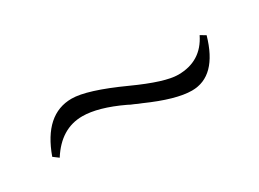

<svg xmlns="http://www.w3.org/2000/svg" viewBox="-22 -438 516 382"><g transform="rotate(-30 235.5 -247.0)"><path d="M429 -275Q406 -194 349 -194Q313 -194 250 -222Q242 -225 236 -228Q228 -231 223 -234Q170 -259 134 -259Q85 -259 54 -210L42 -219Q71 -300 133 -300Q168 -300 245 -265Q311 -235 341 -235Q394 -235 417 -282Z"/></g></svg>

Font: TajawalTap
Style: Regular
Weight: 300
Designer: Boutros Fonts
Foundry: Created by Boutros International 2017
Version: Version 2.700